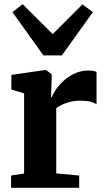

<svg xmlns="http://www.w3.org/2000/svg" viewBox="-20 -900 504 920"><path d="M33 0V-59L95.5 -68.5V-452.5L34.5 -471V-541L196 -564.5H200.5L227.5 -544.5V-521L224.5 -433.5H228Q232 -447.5 246.2 -468.8Q260.5 -490 283.5 -511.5Q306.5 -533 337 -547.5Q367.5 -562 403.5 -562Q417.5 -562 427.2 -560Q437 -558 442.5 -555.5V-400Q432 -408 414 -412.8Q396 -417.5 365.5 -417.5Q337.5 -417.5 315 -411.8Q292.5 -406 276.2 -397.8Q260 -389.5 249.5 -382V-69L359.5 -59V0ZM188 -634.5 39.5 -842 88.5 -880 232.5 -736.5 375 -879 425 -842 276.5 -634.5Z"/></svg>

Font: Merriweather 28pt ExtraBold
Style: Regular
Weight: 800
Version: Version 2.100